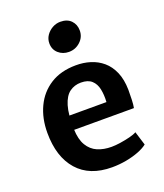

<svg xmlns="http://www.w3.org/2000/svg" viewBox="-148 -907 868 1014"><g transform="rotate(-20 286.0 -400.0)"><path d="M306.5 8Q181 8 113.8 -68.2Q46.5 -144.5 46.5 -280Q46.5 -361 76.8 -425Q107 -489 165.5 -526.2Q224 -563.5 308.5 -564Q351.5 -564.5 390.2 -552.5Q429 -540.5 459.2 -514.8Q489.5 -489 507.5 -447.5Q525.5 -406 526.5 -347.5Q526.5 -316.5 525.5 -290.8Q524.5 -265 521 -246.5H123L133 -326H395.5Q398 -366 391.2 -398.5Q384.5 -431 363.5 -450Q342.5 -469 303.5 -469Q267 -469 239.5 -449Q212 -429 197.5 -381Q183 -333 185 -249.5Q187 -192 207.5 -158Q228 -124 262.2 -109.2Q296.5 -94.5 341 -94.5Q363 -94.5 391.2 -98.8Q419.5 -103 445.2 -109.5Q471 -116 484.5 -124L508.5 -46.5Q490 -31.5 458 -19Q426 -6.5 386.5 0.8Q347 8 306.5 8ZM301 -642.5Q266.5 -642.5 242.2 -664Q218 -685.5 218 -720.5Q218 -744.5 231.2 -764.2Q244.5 -784 265.8 -796Q287 -808 311 -808Q349.5 -808 371 -785.8Q392.5 -763.5 392.5 -730Q392.5 -693 365.2 -667.8Q338 -642.5 301 -642.5Z"/></g></svg>

Font: Merriweather Sans SemiBold
Style: Regular
Weight: 600
Designer: Eben Sorkin
Foundry: Eben Sorkin
Version: Version 2.001